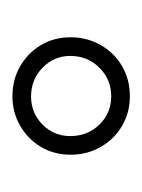

<svg xmlns="http://www.w3.org/2000/svg" viewBox="20 -778 229 309"><g transform="rotate(-90 134.5 -623.5)"><path d="M134 -718Q161 -718 182.5 -705.5Q204 -693 216.5 -672Q229 -651 229 -624Q229 -598 216.5 -576Q204 -554 182.5 -541.5Q161 -529 134 -529Q108 -529 86.5 -541.5Q65 -554 52.5 -576Q40 -598 40 -624Q40 -651 52.5 -672Q65 -693 86.5 -705.5Q108 -718 134 -718ZM134 -688Q107 -688 88.5 -669.5Q70 -651 70 -625Q70 -597 88.5 -578Q107 -559 134 -559Q161 -559 180 -578Q199 -597 199 -625Q199 -651 180 -669.5Q161 -688 134 -688Z"/></g></svg>

Font: Kalnia Glaze Thin
Style: Bold
Weight: 700
Version: Version 1.110